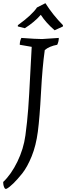

<svg xmlns="http://www.w3.org/2000/svg" viewBox="-20 -925 415 1205"><path d="M104 -644Q104 -667 114 -687Q207 -680 244 -680L349 -687Q349 -664 339 -644Q290 -635 261 -611Q246 -506 237.5 -346Q229 -186 217.5 -98.5Q206 -11 179 55.5Q152 122 120 163Q58 240 21 260H12Q0 245 0 217Q50 170 89 90Q128 10 139.5 -75.5Q151 -161 157 -241.5Q163 -322 169.5 -454.5Q176 -587 179 -631ZM212 -878 265 -905Q312 -831 375 -767V-759L323 -735Q269 -781 236 -832Q196 -786 136 -748L92 -759V-767Q181 -831 212 -878Z"/></svg>

Font: Kotta One
Style: Regular
Weight: 400
Designer: Ania Kruk
Foundry: Ania Kruk
Version: Version 1.001